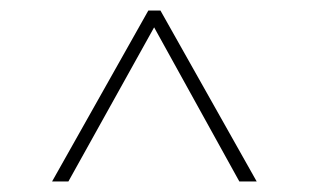

<svg xmlns="http://www.w3.org/2000/svg" viewBox="-20 -868 587 365"><path d="M285 -848 468 -523H435L273 -816L110 -523H79L262 -848Z"/></svg>

Font: Bitter Pro ExtraLight
Style: Regular
Weight: 275
Designer: Sol Matas, and Bitter project Authors
Foundry: Sol Matas
Version: Version 1.010